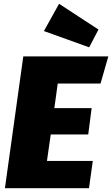

<svg xmlns="http://www.w3.org/2000/svg" viewBox="-20 -994 592 1014"><path d="M511 -553H285L267 -423H464L446 -284H248L228 -144H470L450 0H6L103 -696H552ZM500 -838 451 -744 212 -830 292 -974Z"/></svg>

Font: FiraGO Heavy
Style: Italic
Weight: 900
Italic angle: -8°
Designer: bBox Type GmbH
Foundry: bBox Type GmbH
Version: Version 1.001